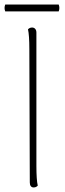

<svg xmlns="http://www.w3.org/2000/svg" viewBox="-22 -816 287 844"><path d="M1 -796C-3 -786 -3 -776 1 -766H236C240 -776 240 -786 236 -796ZM126 8C135 8 140 4 144 0C140 -16 138 -47 138 -87V-673C138 -687 130 -695 119 -695C110 -695 105 -691 101 -687C105 -671 107 -640 107 -600L109 -14C109 0 115 8 126 8Z"/></svg>

Font: Arima Koshi Thin
Style: Regular
Weight: 250
Designer: Joana Correia and Natanael Gama
Foundry: NDISCOVER
Version: Version 1.019;PS 001.019;hotconv 1.0.88;makeotf.lib2.5.64775